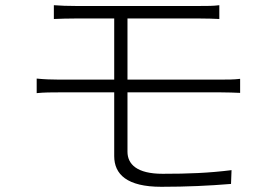

<svg xmlns="http://www.w3.org/2000/svg" viewBox="-20 -715 1040 738"><path d="M829 -360C852 -360 882 -359 903 -358V-412C882 -409 849 -409 828 -409H470V-644H744C779 -644 800 -643 823 -642V-695C800 -692 777 -692 744 -692H273C241 -692 212 -693 187 -695V-642C212 -643 240 -644 273 -644H419V-409H206C182 -409 148 -410 121 -413V-357C148 -360 182 -360 206 -360H419V-115C419 -45 468 3 600 3C697 3 783 -1 868 -8L870 -61C782 -50 704 -47 605 -47C506 -47 470 -84 470 -132V-360Z"/></svg>

Font: Spoqa Han Sans Neo Light
Style: Regular
Weight: 300
Designer: [Spoqa Han Sans Neo] Dong-huui Kim ___ Younghwa Kang ___ Yujin Lee ___ [Noto Sans] Ryoko NISHIZUKA ____ (kana & ideograp
Foundry: Spoqa (http://www.spoqa-han-sans.com)
Version: Version 1.100;hotconv 1.0.109;makeotfexe 2.5.65596